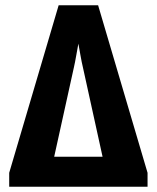

<svg xmlns="http://www.w3.org/2000/svg" viewBox="-20 -710 596 730"><path d="M541 -53V0H15V-53L203 -690H353ZM278 -544Q276 -534 270.5 -502.5Q265 -471 261 -454L186 -114H370L295 -455Q291 -471 285.5 -502Q280 -533 278 -544Z"/></svg>

Font: exo2condensed_b
Style: Bold
Weight: 700
Width: 3
Designer: Natanael Gama
Version: Version 1.001;PS 001.001;hotconv 1.0.70;makeotf.lib2.5.58329